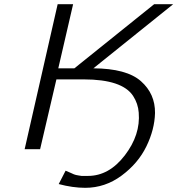

<svg xmlns="http://www.w3.org/2000/svg" viewBox="-20 -714 849 919"><path d="M98 0 256 -694H330L259 -387H336L718 -694H809L427 -387Q586 -386 654.5 -325.5Q723 -265 722 -173Q720 -94 680.5 -13Q641 68 562 126.5Q483 185 388 185Q328 185 261 167L294 103Q307 108 318.5 113.5Q330 119 334 120.5Q338 122 343.5 123.5Q349 125 357 126Q367 128 370 128H383H401Q502 128 577.5 29.5Q653 -69 644 -175Q641 -218 617 -255Q565 -334 381 -334H250L172 0Z"/></svg>

Font: Coval
Style: ExtraLight Italic
Weight: 200
Foundry: Context Ltd
Version: Version 001.000